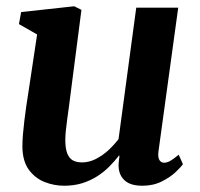

<svg xmlns="http://www.w3.org/2000/svg" viewBox="-20 -583 639 613"><path d="M184.5 10Q152.5 10 122.2 -2Q92 -14 72 -41.2Q52 -68.5 51.5 -115Q51.5 -132.5 53.2 -153.5Q55 -174.5 57.8 -197.8Q60.5 -221 64 -244.8Q67.5 -268.5 71 -290.5L98.5 -473L40.5 -506L47.5 -544.5L217 -563L240 -551.5L206 -288.5Q203.5 -267 200.5 -245.5Q197.5 -224 194.8 -203.8Q192 -183.5 190.2 -166.2Q188.5 -149 188.5 -136Q188.5 -109.5 194.5 -93.8Q200.5 -78 212.2 -71.2Q224 -64.5 242 -64.5Q264 -64.5 285.5 -75.2Q307 -86 325.8 -103.2Q344.5 -120.5 358.5 -139L415 -558.5H549L486 -100Q483.5 -81 488.8 -72.2Q494 -63.5 504 -63.5Q513 -63.5 523 -69Q533 -74.5 550.5 -89L564 -59Q558.5 -50.5 541.2 -34Q524 -17.5 496.8 -3.8Q469.5 10 435 10Q398 10 379.8 -5.5Q361.5 -21 359 -46.5Q358.5 -49.5 358.5 -54Q358.5 -58.5 359 -63.8Q359.5 -69 360.2 -74.8Q361 -80.5 361.5 -85.5L360 -86.5Q346.5 -69 329.5 -51.8Q312.5 -34.5 290.8 -20.5Q269 -6.5 242.8 1.8Q216.5 10 184.5 10Z"/></svg>

Font: Merriweather 28pt
Style: Bold Italic
Weight: 700
Italic angle: -7.8°
Version: Version 2.101